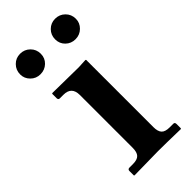

<svg xmlns="http://www.w3.org/2000/svg" viewBox="-204 -673 721 721"><g transform="rotate(-45 156.0 -312.5)"><path d="M226.1 -434.1V-77.1Q226.1 -54.2 235.6 -43.7Q245.1 -33.2 269 -33.2H288.1Q295.9 -33.2 295.9 -23.9V-1L293.9 1Q211.9 -1 172.9 -1L47.9 1L45.9 -1V-23.9Q45.9 -32.7 54.2 -33.2H73.2Q97.2 -33.2 106.7 -43.7Q116.2 -54.2 116.2 -77.1V-357.9Q116.2 -401.9 73.2 -401.9H54.2Q46.4 -401.9 45.9 -410.2V-434.1L47.9 -436Q150.9 -434.1 187 -434.1L224.1 -436ZM308.1 -570.8Q308.1 -548.8 292 -533Q275.9 -517.1 252.9 -517.1Q230 -517.1 214.1 -532.5Q198.2 -547.9 198.2 -571Q198.2 -594.2 214.1 -610.1Q230 -626 252.9 -626Q275.9 -626 292 -610.1Q308.1 -594.2 308.1 -570.8ZM12.2 -570.8Q12.2 -593.8 28.1 -609.9Q43.9 -626 66.9 -626Q89.8 -626 106 -610.1Q122.1 -594.2 122.1 -571Q122.1 -547.9 106 -532.5Q89.8 -517.1 66.9 -517.1Q43.9 -517.1 28.1 -533Q12.2 -548.8 12.2 -570.8Z"/></g></svg>

Font: Linux Libertine
Style: Bold
Weight: 700
Designer: Philipp H. Poll
Foundry: Philipp H. Poll
Version: Version 5.0.3